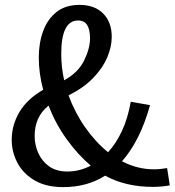

<svg xmlns="http://www.w3.org/2000/svg" viewBox="-20 -758 716 787"><path d="M676 2Q640 8 607 8Q494 8 411 -38Q337 9 239 9Q169 9 122 -18.5Q75 -46 51.5 -90.5Q28 -135 28 -185Q28 -245 59.5 -298.5Q91 -352 157 -390Q139 -457 139 -522Q139 -582 157 -631Q175 -680 212 -709Q249 -738 306 -738Q368 -738 403 -702.5Q438 -667 438 -607Q438 -566 419.5 -522.5Q401 -479 362 -438.5Q323 -398 261 -367Q287 -296 329.5 -235.5Q372 -175 423 -134Q456 -170 480 -221.5Q504 -273 516 -341L595 -327Q554 -180 480 -97Q543 -64 611 -64Q625 -64 638.5 -65.5Q652 -67 665 -69ZM231 -537Q231 -483 243 -429Q300 -460 324.5 -509.5Q349 -559 349 -601Q349 -636 337.5 -655Q326 -674 300 -674Q231 -674 231 -537ZM122 -200Q122 -164 137 -130.5Q152 -97 181.5 -76Q211 -55 256 -55Q306 -55 352 -79Q298 -125 252.5 -188.5Q207 -252 179 -325Q122 -280 122 -200Z"/></svg>

Font: Rosario Light
Style: Regular
Weight: 300
Designer: Hector Gatti
Foundry: Omnibus Type
Version: Version 1.101; ttfautohint (v1.8.1.43-b0c9)